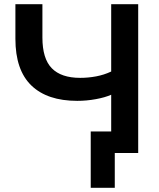

<svg xmlns="http://www.w3.org/2000/svg" viewBox="-20 -725 752 910"><path d="M524 165H410V-102H584V0H524ZM507 0V-276Q478 -263 434 -255Q390 -247 346 -247Q204 -247 128.5 -320Q53 -393 53 -541V-705H181V-547Q181 -447 225.5 -401.5Q270 -356 360 -356Q398 -356 435.5 -363Q473 -370 507 -386V-705H635V0Z"/></svg>

Font: Mulish ExtraLight
Style: Regular
Weight: 200
Designer: Vernon Adams
Foundry: Vernon Adams
Version: Version 3.603